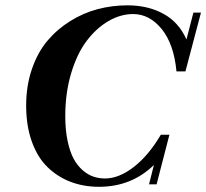

<svg xmlns="http://www.w3.org/2000/svg" viewBox="-20 -699 785 731"><path d="M356.9 12.2Q298.3 12.2 248.5 -6.8Q198.7 -25.9 160.6 -63Q122.6 -100.1 101.1 -160.2Q79.6 -220.2 79.6 -296.9Q79.6 -372.6 101.6 -436.3Q123.5 -500 160.6 -543.9Q197.8 -587.9 247.6 -618.9Q297.4 -649.9 352.3 -664.3Q407.2 -678.7 465.3 -678.7Q543 -678.7 601.8 -646.7Q660.6 -614.7 689.9 -548.8L716.3 -650.9H745.1L686 -427.2H651.9Q642.1 -531.2 595.7 -588.4Q549.3 -645.5 486.8 -645.5Q439 -645.5 392.8 -618.7Q346.7 -591.8 310.1 -543.5Q273.4 -495.1 251 -420.4Q228.5 -345.7 228.5 -257.3Q228.5 -203.6 237.5 -161.6Q246.6 -119.6 261 -93.5Q275.4 -67.4 295.4 -50.3Q315.4 -33.2 336.2 -26.4Q356.9 -19.5 379.9 -19.5Q432.6 -19.5 489 -63Q545.4 -106.4 592.3 -186H625L576.2 2.9H547.4L565.9 -70.8Q480.5 12.2 356.9 12.2Z"/></svg>

Font: Elstob 18pt
Style: Bold Italic
Weight: 700
Italic angle: -20°
Designer: Peter S. Baker
Version: Version 1.015